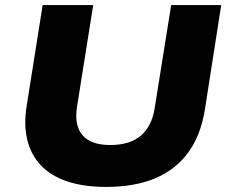

<svg xmlns="http://www.w3.org/2000/svg" viewBox="-20 -725 894 756"><path d="M398 11Q310 11 245.5 -10.5Q181 -32 141.5 -73.5Q102 -115 87.5 -174Q73 -233 85 -308L148 -705H347L283 -303Q272 -231 305 -192.5Q338 -154 414 -154Q491 -154 534.5 -191Q578 -228 589 -299L654 -705H851L787 -295Q771 -193 721.5 -125Q672 -57 591 -23Q510 11 398 11Z"/></svg>

Font: Nunito Sans 10pt SemiExpanded Black
Style: Italic
Weight: 900
Width: 6
Italic angle: -9°
Designer: Vernon Adams
Foundry: Vernon Adams
Version: Version 3.101;gftools[0.9.27]